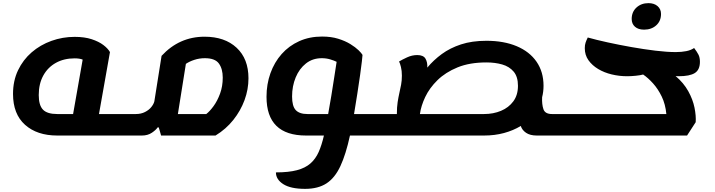

<svg xmlns="http://www.w3.org/2000/svg" viewBox="-20 -839 4556 1224"><path d="M345 25Q216 25 139.5 -43.5Q63 -112 63 -240Q63 -324 95 -391Q127 -458 182 -505.5Q237 -553 308 -578.5Q379 -604 456 -604Q519 -604 564.5 -589Q610 -574 639 -552Q668 -530 681 -507L611 -112H782Q798 -112 800.5 -94Q803 -76 798 -43Q793 -12 784 6.5Q775 25 760 25ZM345 -112H446L507 -459Q498 -463 484.5 -465Q471 -467 456 -467Q388 -467 336.5 -438.5Q285 -410 256 -357.5Q227 -305 227 -233Q227 -168 254 -140Q281 -112 345 -112Z M761 25Q746 25 743 6.5Q740 -12 745 -44Q750 -75 759 -93.5Q768 -112 783 -112H846Q879 -112 904.5 -125Q930 -138 945 -157Q960 -176 964 -193L1010 -483Q1123 -605 1284 -605Q1413 -605 1488.5 -534.5Q1564 -464 1564 -340Q1564 -269 1539 -201Q1514 -133 1467.5 -74.5Q1421 -16 1354 25H1007L992 -27H985Q975 -11 948.5 7Q922 25 885 25ZM1286 -468Q1251 -468 1219 -457.5Q1187 -447 1165 -432L1114 -112H1295Q1317 -129 1341.5 -162.5Q1366 -196 1383 -242.5Q1400 -289 1400 -344Q1400 -400 1375.5 -434Q1351 -468 1286 -468Z M1925 365Q1833 365 1786 335Q1739 305 1739 260Q1820 260 1873 246Q1926 232 1959 203Q1992 174 2011.5 130Q2031 86 2045 25H1931Q1679 25 1679 -222Q1679 -302 1704 -372Q1729 -442 1775.5 -494.5Q1822 -547 1887.5 -576.5Q1953 -606 2033 -606Q2091 -606 2136 -592Q2181 -578 2213.5 -558Q2246 -538 2265.5 -519Q2285 -500 2291 -489Q2291 -483 2287 -448Q2283 -413 2275.5 -359.5Q2268 -306 2258 -242Q2248 -178 2237 -112H2377L2355 25H2211Q2185 145 2150 220Q2115 295 2061.5 330Q2008 365 1925 365ZM1940 -112H2072Q2082 -167 2092 -227.5Q2102 -288 2110.5 -344.5Q2119 -401 2126 -445Q2110 -453 2085 -460.5Q2060 -468 2031 -468Q1973 -468 1930.5 -434.5Q1888 -401 1865 -345.5Q1842 -290 1842 -224Q1842 -162 1865.5 -137Q1889 -112 1940 -112ZM2355 25 2378 -112Q2393 -112 2396 -94Q2399 -76 2394 -43Q2388 -12 2379 6.5Q2370 25 2355 25Z M2356 25Q2341 25 2338 6.5Q2335 -12 2340 -44Q2345 -75 2354 -93.5Q2363 -112 2378 -112H2510Q2510 -156 2515 -188Q2520 -220 2526 -246.5Q2532 -273 2537 -299Q2542 -325 2542 -357Q2542 -388 2536 -412Q2530 -436 2524 -447Q2544 -459 2575.5 -473.5Q2607 -488 2640 -488Q2679 -488 2692.5 -465Q2706 -442 2704 -408Q2744 -456 2796.5 -494.5Q2849 -533 2919 -556Q2989 -579 3081 -579Q3192 -579 3274 -544.5Q3356 -510 3400.5 -445.5Q3445 -381 3445 -292Q3445 -254 3436 -219Q3434 -173 3444.5 -142.5Q3455 -112 3499 -112H3623L3601 25H3402Q3359 25 3333.5 7.5Q3308 -10 3300 -36Q3252 -7 3193 9Q3134 25 3066 25ZM3081 -441Q2974 -441 2897 -409.5Q2820 -378 2769 -328Q2718 -278 2691 -221Q2664 -164 2657 -112H3066Q3125 -112 3174 -132.5Q3223 -153 3252.5 -193Q3282 -233 3282 -292Q3282 -350 3254.5 -382.5Q3227 -415 3181.5 -428Q3136 -441 3081 -441ZM3601 25 3623 -112Q3638 -112 3641 -94Q3644 -76 3639 -43Q3634 -12 3625 6.5Q3616 25 3601 25Z M3602 25Q3587 25 3584 6.5Q3581 -12 3586 -44Q3591 -75 3600 -93.5Q3609 -112 3624 -112H4228Q4222 -175 4198.5 -223.5Q4175 -272 4143.5 -307Q4112 -342 4080 -364Q4063 -359 4032.5 -356Q4002 -353 3978 -353Q3928 -353 3880 -364.5Q3832 -376 3793.5 -399Q3755 -422 3731.5 -455Q3708 -488 3708 -532Q3708 -552 3713 -567Q3718 -582 3727 -600Q3780 -585 3853 -569Q3926 -553 4005 -539Q4084 -525 4158 -516Q4232 -507 4288 -507Q4325 -507 4355 -513Q4385 -519 4405 -533Q4424 -508 4433 -490Q4442 -472 4442 -445Q4442 -394 4409.5 -373.5Q4377 -353 4306 -353Q4300 -353 4295.5 -353.5Q4291 -354 4287 -354Q4338 -311 4367.5 -258Q4397 -205 4407.5 -152.5Q4418 -100 4415 -60L4360 25ZM4086 -650Q4049 -650 4028 -668.5Q4007 -687 4007 -718Q4007 -763 4037.5 -791Q4068 -819 4114 -819Q4150 -819 4172 -800Q4194 -781 4194 -750Q4194 -705 4163.5 -677.5Q4133 -650 4086 -650Z"/></svg>

Font: Lemonada SemiBold
Style: Regular
Weight: 600
Designer: Mohamed Gaber (Arabic), Eduardo Tunni (Latin)
Foundry: Kief Type Foundry
Version: Version 4.005; ttfautohint (v1.8.3)